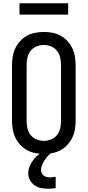

<svg xmlns="http://www.w3.org/2000/svg" viewBox="-20 -940 540 1183"><path d="M250 8Q223 8 196.5 3Q170 -2 146.5 -15Q123 -28 104.5 -48Q86 -68 74.5 -92Q63 -116 58.5 -143Q54 -170 54 -196V-539Q54 -565 58.5 -592Q63 -619 74.5 -643Q86 -667 104.5 -687Q123 -707 146.5 -720Q170 -733 196.5 -738Q223 -743 250 -743Q277 -743 303.5 -738Q330 -733 353.5 -720Q377 -707 395.5 -687Q414 -667 425.5 -643Q437 -619 441.5 -592Q446 -565 446 -539V-196Q446 -170 441.5 -143Q437 -116 425.5 -92Q414 -68 395.5 -48Q377 -28 353.5 -15Q330 -2 303.5 3Q277 8 250 8ZM250 -72Q273 -72 295 -81Q317 -90 331.5 -108.5Q346 -127 351 -150Q356 -173 356 -196V-539Q356 -562 351 -585Q346 -608 331.5 -626.5Q317 -645 295 -654Q273 -663 250 -663Q227 -663 205 -654Q183 -645 168.5 -626.5Q154 -608 149 -585Q144 -562 144 -539V-196Q144 -173 149 -150Q154 -127 168.5 -108.5Q183 -90 205 -81Q227 -72 250 -72ZM275 223Q253 223 231.5 218.5Q210 214 192.5 201.5Q175 189 164.5 169.5Q154 150 154 128Q154 108 161 89Q168 70 179.5 53.5Q191 37 205.5 23Q220 9 237 -2L247 -8H300V0Q286 9 275 21Q264 33 255 47Q246 61 239.5 76.5Q233 92 233 108Q233 118 237.5 127.5Q242 137 250 142.5Q258 148 268 150.5Q278 153 288 153Q297 153 305.5 151.5Q314 150 323 149V219Q311 221 299 222Q287 223 275 223ZM100 -850V-920H400V-850Z"/></svg>

Font: Iosevka Curly Medium
Style: Regular
Weight: 500
Monospace: yes
Designer: Belleve Invis
Foundry: Belleve Invis
Version: Version 22.1.2; ttfautohint (v1.8.4)